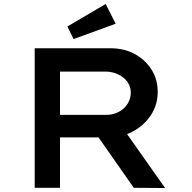

<svg xmlns="http://www.w3.org/2000/svg" viewBox="-20 -942 965 963"><path d="M154 0V-700H533Q602 -700 655 -671.5Q708 -643 739.5 -593.5Q771 -544 771 -481Q771 -417 737.5 -365.5Q704 -314 648 -283.5Q592 -253 524 -253H281V0ZM651 0 430 -316 567 -341 808 1ZM281 -366H515Q548 -366 576 -381Q604 -396 620 -421.5Q636 -447 636 -478Q636 -508 619 -531.5Q602 -555 572.5 -569Q543 -583 508 -583H281ZM349 -746 318 -809 510 -922 560 -823Z"/></svg>

Font: Lexend Peta Medium
Style: Regular
Weight: 500
Designer: Bonnie Shaver-Troup, Thomas Jockin
Foundry: Lexend
Version: Version 1.007